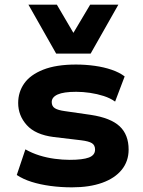

<svg xmlns="http://www.w3.org/2000/svg" viewBox="-20 -793 612 824"><path d="M289 11Q241 11 196.5 5Q152 -1 115.5 -12.5Q79 -24 52 -42L89 -152Q117 -136 149 -126Q181 -116 215 -111.5Q249 -107 279 -107Q335 -107 361.5 -117Q388 -127 388 -151Q388 -170 374.5 -178.5Q361 -187 328 -191L210 -205Q132 -215 95 -256Q58 -297 58 -351Q58 -398 84 -435Q110 -472 165.5 -494Q221 -516 306 -516Q347 -516 386.5 -510.5Q426 -505 459.5 -493.5Q493 -482 515 -465L474 -357Q453 -372 425 -381Q397 -390 366.5 -394.5Q336 -399 307 -399Q253 -399 227.5 -387.5Q202 -376 202 -355Q202 -337 215.5 -328.5Q229 -320 259 -316L370 -300Q455 -287 493.5 -251Q532 -215 532 -151Q532 -101 502.5 -64.5Q473 -28 418.5 -8.5Q364 11 289 11ZM221 -563 102 -773H224L295 -652L367 -773H488L369 -563Z"/></svg>

Font: Nunito Sans 6pt ExtraBold
Style: Regular
Weight: 800
Version: Version 3.101;gftools[0.9.27]